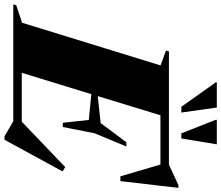

<svg xmlns="http://www.w3.org/2000/svg" viewBox="-143 -888 1016 882"><g transform="rotate(90 365.0 -447.0)"><path d="M550.5 40.5 481 0H-55.5L-52 -13.5L28.5 -40.5L224.5 -676.5L156.5 -701.5L160 -715H680.5L774 -758.5H787L756 -492H734L680 -676H453.5L365.5 -388L489.5 -401.5L577.5 -519.5H597L536 -373L507.5 -227.5H488L475 -347L356.5 -358.5L258.5 -39H483L691.5 -238.5L711.5 -226.5L566 40.5ZM441 -772H414.5L302.5 -930V-935H418ZM560 -772H536.5L474.5 -930V-935H587Z"/></g></svg>

Font: Newsreader Display ExtraBold
Style: Italic
Weight: 800
Italic angle: -17°
Designer: Hugues Gentile
Foundry: Production Type
Version: Version 1.001